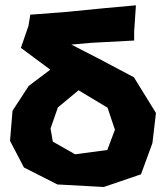

<svg xmlns="http://www.w3.org/2000/svg" viewBox="-20 -707 628 740"><path d="M283.2 -359.4 287.1 -356.4 394.5 -292 422.9 -207 393.6 -128.9 269.5 -112.3 183.6 -161.1 174.8 -211.9 203.1 -293ZM503.9 -686.5 385.7 -675.8 226.6 -660.2 96.7 -650.4 89.8 -607.4 60.5 -522.5 173.8 -438.5 90.8 -376 28.3 -280.3 18.6 -164.1 72.3 -61.5 201.2 3.9 379.9 13.7 523.4 -35.2 567.4 -155.3 581.1 -271.5 496.1 -409.2 363.3 -479.5 254.9 -535.2 332 -542 497.1 -550.8V-585.9Z"/></svg>

Font: MaokenAssortedSans-TC
Style: Regular
Weight: 500
Version: Version 0.83